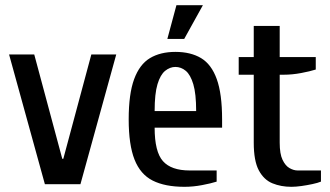

<svg xmlns="http://www.w3.org/2000/svg" viewBox="-20 -710 1272 740"><path d="M153 0 15 -500H112L220 -98H224L332 -500H428L290 0Z M691 10Q616 10 568.5 -14Q521 -38 498.5 -95Q476 -152 476 -250Q476 -348 497 -405Q518 -462 558 -486Q598 -510 656 -510Q715 -510 755 -486Q795 -462 815.5 -405Q836 -348 836 -250V-218H576Q576 -125 608 -89Q640 -53 711 -53H815V-10Q793 -3 758.5 3.5Q724 10 691 10ZM576 -282H736Q736 -349 725 -385.5Q714 -422 696 -437Q678 -452 656 -452Q635 -452 616.5 -437Q598 -422 587 -385.5Q576 -349 576 -282ZM625 -560 660 -690H762L690 -560Z M1103 10Q1063 10 1030 -3.5Q997 -17 977.5 -53.5Q958 -90 958 -160V-422H900V-490H958V-610H1058V-490H1197V-442Q1175 -435 1140.5 -428.5Q1106 -422 1073 -422H1058V-160Q1058 -117 1069 -94Q1080 -71 1096 -62Q1112 -53 1127 -53H1217V-10Q1205 -5 1184 -0.5Q1163 4 1141.5 7Q1120 10 1103 10Z"/></svg>

Font: Cuprum Medium
Style: Regular
Weight: 500
Designer: Jovanny Lemonad
Foundry: Jovanny Lemonad
Version: Version 3.000